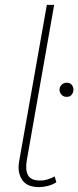

<svg xmlns="http://www.w3.org/2000/svg" viewBox="-20 -760 321 787"><path d="M140 7Q91 7 71 -22.5Q51 -52 58 -96L172 -740H202L90 -104Q83 -65 94.5 -42.5Q106 -20 145 -20Q162 -20 178 -25.5Q194 -31 204 -37L211 -13Q196 -3 176.5 2Q157 7 140 7ZM253 -363Q240 -363 232 -372Q224 -381 224 -392Q224 -404 232.5 -412.5Q241 -421 253 -421Q267 -421 274 -412.5Q281 -404 281 -392Q281 -381 274 -372Q267 -363 253 -363Z"/></svg>

Font: Livvic Thin
Style: Italic
Weight: 250
Italic angle: -10°
Designer: Jacques Le Bailly, Baron von Fonthausen
Version: Version 1.001; ttfautohint (v1.8.2)